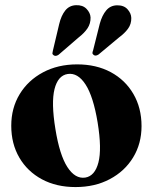

<svg xmlns="http://www.w3.org/2000/svg" viewBox="-20 -728 604 759"><path d="M285 -473.5Q360.5 -473.5 417.8 -442.8Q475 -412 507.2 -356.8Q539.5 -301.5 539.5 -229.5Q539.5 -160 506.2 -105.5Q473 -51 414 -19.8Q355 11.5 278.5 11.5Q203 11.5 145.8 -19.2Q88.5 -50 56.5 -104.8Q24.5 -159.5 24.5 -231Q24.5 -301 57.8 -355.8Q91 -410.5 150 -442Q209 -473.5 285 -473.5ZM317 -26Q355 -32 369 -85.5Q383 -139 366 -243.5Q349 -346.5 318.2 -394Q287.5 -441.5 247.5 -435.5Q209 -429.5 195.5 -375.8Q182 -322 199 -218Q215.5 -115.5 246.2 -67.8Q277 -20 317 -26ZM214 -633Q222 -666.5 238 -686.5Q254 -706.5 280.5 -707.5Q307 -708.5 322 -693Q337 -677.5 338 -659Q338.5 -635 326 -616.2Q313.5 -597.5 291.5 -580.5L211.5 -511.5Q199.5 -503.5 191.5 -510Q187 -513 187.2 -517.5Q187.5 -522 189 -527.5ZM374.5 -634.5Q383.5 -667.5 400 -687Q416.5 -706.5 442.5 -707Q469.5 -707.5 484 -691.5Q498.5 -675.5 499 -657Q499.5 -633 486.2 -614.8Q473 -596.5 450.5 -580L369.5 -512.5Q357 -504.5 349.5 -511.5Q345 -515 345.5 -519.5Q346 -524 348 -529Z"/></svg>

Font: Fraunces 72pt
Style: Bold
Weight: 700
Version: Version 1.000;[b76b70a41]